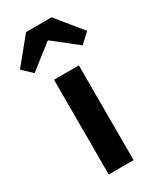

<svg xmlns="http://www.w3.org/2000/svg" viewBox="-257 -913 820 983"><g transform="rotate(-30 152.5 -421.5)"><path d="M79 0H226V-560H79ZM-46 -692 10 -639 150 -749H155L294 -639L351 -692L228 -843H77Z"/></g></svg>

Font: Noto Sans Mono CJK TC
Style: Bold
Weight: 700
Designer: Ryoko NISHIZUKA 西塚涼子 (kana, bopomofo & ideographs); Paul D. Hunt (Latin, Greek & Cyrillic); Sandoll Communications 산돌커뮤니
Foundry: Adobe
Version: Version 2.004;hotconv 1.0.118;makeotfexe 2.5.65603